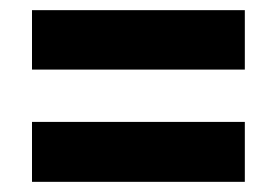

<svg xmlns="http://www.w3.org/2000/svg" viewBox="-20 -541 525 378"><path d="M43 -404V-521H462V-404ZM43 -183V-301H462V-183Z"/></svg>

Font: Noto Sans ExtraCondensed ExtraBold
Style: Italic
Weight: 800
Width: 2
Italic angle: -12°
Designer: Monotype Design Team
Foundry: Monotype Imaging Inc.
Version: Version 2.013; ttfautohint (v1.8.4.7-5d5b)